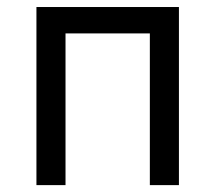

<svg xmlns="http://www.w3.org/2000/svg" viewBox="-20 -538 626 558"><path d="M415.5 0H500V-517.6H85.9V0H170.4V-440.9H415.5Z"/></svg>

Font: Cascadia Code SemiLight
Style: Regular
Weight: 350
Monospace: yes
Designer: Aaron Bell
Foundry: Saja Typeworks
Version: Version 2404.023